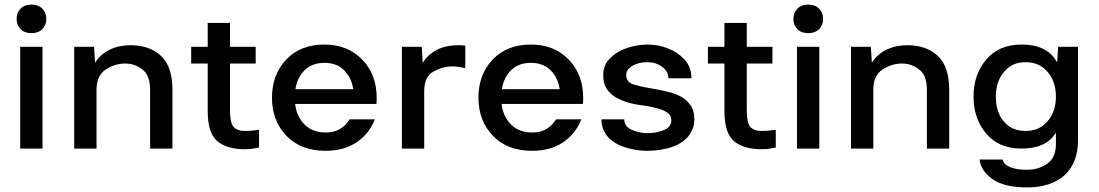

<svg xmlns="http://www.w3.org/2000/svg" viewBox="-20 -650 4807 840"><path d="M68.4 -445.3V-354.5V-184.6V-86.9V0H166V-166V-334V-403.3V-445.3ZM52.7 -567.4C52.7 -549.2 58.6 -534.2 70.3 -522.5C82 -510.7 97.7 -504.9 117.2 -504.9C137.4 -504.9 153.3 -510.7 165 -522.5C176.8 -534.2 182.6 -549.2 182.6 -567.4C182.6 -585.6 176.8 -600.6 165 -612.3C153.3 -624 137.4 -629.9 117.2 -629.9C97.7 -629.9 82 -624 70.3 -612.3C58.6 -600.6 52.7 -585.6 52.7 -567.4Z M304.7 -445.3V-354.5V-184.6V-86.9V0H402.3V-116.2V-243.2V-257.8C402.3 -298.8 415.7 -328.1 442.4 -345.7C469.7 -363.3 498 -372.1 527.3 -372.1C556 -372.1 581.4 -363.3 603.5 -345.7C625.7 -328.1 636.7 -298.8 636.7 -257.8V-86.9V0H734.4V-257.8C734.4 -324.9 717.8 -374 684.6 -405.3C651.4 -436.5 607.1 -452.1 551.8 -452.1C497.1 -452.1 452.8 -436.2 418.9 -404.3C410.1 -395.8 402.4 -386.1 395.9 -375.2C394.2 -405.5 392.8 -428.8 391.6 -445.3Z M888.7 -549.8V-445.3H816.4V-429.7V-372.1H888.7V-165C888.7 -99.9 902.7 -55.7 930.7 -32.2C959.3 -8.8 999.3 2.9 1050.8 2.9C1067.7 2.9 1082.4 1.6 1094.7 -1L1113.3 -4.9V-41V-82L1094.7 -80.1C1082.4 -78.1 1067.7 -77.1 1050.8 -77.1C1028.6 -77.1 1012.4 -83 1002 -94.7C991.5 -106.4 986.3 -129.9 986.3 -165V-372.1H1098.6V-445.3H986.3V-549.8H951.2Z M1169.9 -222.7C1169.9 -154.9 1191.1 -99.3 1233.4 -55.7C1275.1 -12 1332.4 9.8 1405.3 9.8C1458 9.8 1502.9 -2.6 1540 -27.3C1577.1 -52.7 1603.8 -86.3 1620.1 -127.9H1563.5H1528.3H1522.5H1509.8C1498.7 -110.4 1484.7 -96.4 1467.8 -85.9C1450.8 -75.5 1430 -70.3 1405.3 -70.3C1363.6 -70.3 1330.7 -84 1306.6 -111.3C1287 -133.6 1275.1 -161.6 1271.1 -195.3H1528.3H1573.2H1588.9H1627C1627 -199.9 1627.3 -204.4 1627.9 -209V-222.7C1627.9 -290.4 1606.8 -346 1564.5 -389.6C1522.1 -433.3 1467.1 -455.1 1399.4 -455.1C1329.8 -455.1 1274.1 -433.3 1232.4 -389.6C1190.8 -346 1169.9 -290.4 1169.9 -222.7ZM1272.3 -259.8C1276.9 -289 1287.4 -313.4 1303.7 -333C1326.5 -361 1358.4 -375 1399.4 -375C1440.4 -375 1472 -361 1494.1 -333C1510.5 -313.4 1520.9 -289 1525.6 -259.8Z M1738.3 -445.3V-354.5V-184.6V-86.9V0H1835.9V-116.2V-243.2V-252C1835.9 -293.6 1849.3 -321.9 1876 -336.9C1903.3 -351.9 1930.7 -359.4 1958 -359.4C1969.1 -359.4 1979.5 -358.7 1989.3 -357.4C1999 -355.5 2007.8 -353.5 2015.6 -351.6V-450.2C2009.8 -450.8 2004.6 -451.5 2000 -452.1H1983.4C1929.4 -452.1 1885.7 -436.2 1852.5 -404.3C1843.7 -395.8 1836 -386.1 1829.5 -375.2C1827.8 -405.5 1826.4 -428.8 1825.2 -445.3Z M2073.2 -222.7C2073.2 -154.9 2094.4 -99.3 2136.7 -55.7C2178.4 -12 2235.7 9.8 2308.6 9.8C2361.3 9.8 2406.3 -2.6 2443.4 -27.3C2480.5 -52.7 2507.2 -86.3 2523.4 -127.9H2466.8H2431.6H2425.8H2413.1C2402 -110.4 2388 -96.4 2371.1 -85.9C2354.2 -75.5 2333.3 -70.3 2308.6 -70.3C2266.9 -70.3 2234.1 -84 2210 -111.3C2190.3 -133.6 2178.5 -161.6 2174.4 -195.3H2431.6H2476.6H2492.2H2530.3C2530.3 -199.9 2530.6 -204.4 2531.3 -209V-222.7C2531.3 -290.4 2510.1 -346 2467.8 -389.6C2425.5 -433.3 2370.4 -455.1 2302.7 -455.1C2233.1 -455.1 2177.4 -433.3 2135.7 -389.6C2094.1 -346 2073.2 -290.4 2073.2 -222.7ZM2175.6 -259.8C2180.2 -289 2190.7 -313.4 2207 -333C2229.8 -361 2261.7 -375 2302.7 -375C2343.8 -375 2375.3 -361 2397.5 -333C2413.8 -313.4 2424.3 -289 2428.9 -259.8Z M2812.5 -377.9C2837.2 -377.9 2858.7 -371.1 2877 -357.4C2895.2 -344.4 2904.3 -327.8 2904.3 -307.6H3004.9C3004.9 -341.5 2994.5 -369.1 2973.6 -390.6C2953.5 -412.1 2929.4 -428.1 2901.4 -438.5C2887 -444.3 2872.1 -448.6 2856.4 -451.2C2840.8 -453.8 2826.2 -455.1 2812.5 -455.1C2798.2 -455.1 2783.2 -453.8 2767.6 -451.2C2752 -448.6 2736.7 -444.7 2721.7 -439.5C2694.3 -430.3 2670.6 -416 2650.4 -396.5C2629.6 -377 2619.1 -351.9 2619.1 -321.3C2619.1 -294.6 2625.3 -273.1 2637.7 -256.8C2649.4 -240.6 2664.7 -227.9 2683.6 -218.8C2712.2 -204.4 2744.5 -195 2780.3 -190.4C2816.7 -185.9 2847.3 -179.4 2872.1 -170.9C2885.7 -166.3 2896.8 -160.2 2905.3 -152.3C2913.1 -145.2 2917 -135.4 2917 -123C2917 -104.2 2906.2 -90.2 2884.8 -81.1C2862.6 -71.9 2838.5 -67.4 2812.5 -67.4C2788.4 -67.4 2765.6 -72.3 2744.1 -82C2722.7 -91.1 2711.6 -106.4 2710.9 -127.9H2611.3C2611.3 -110.4 2614.6 -94.4 2621.1 -80.1C2627 -66.4 2635.4 -54.4 2646.5 -43.9C2666.7 -25.1 2692.1 -11.4 2722.7 -2.9C2753.3 5.5 2783.2 9.8 2812.5 9.8C2841.8 9.8 2872.4 5.9 2904.3 -2C2935.5 -10.4 2961.3 -24.1 2981.4 -43C2992.5 -53.4 3001.3 -65.8 3007.8 -80.1C3014.3 -93.8 3017.6 -109.7 3017.6 -127.9C3017.6 -154.6 3011.4 -176.1 2999 -192.4C2987.3 -208.7 2972 -221.4 2953.1 -230.5C2937.5 -238.3 2920.9 -244.1 2903.3 -248C2885.1 -252.6 2866.9 -256.5 2848.6 -259.8C2814.8 -265 2784.8 -271.2 2758.8 -278.3C2732.7 -284.8 2719.7 -299.2 2719.7 -321.3C2719.7 -338.2 2728.8 -351.9 2747.1 -362.3C2764.6 -372.7 2786.5 -377.9 2812.5 -377.9Z M3149.4 -549.8V-445.3H3077.1V-429.7V-372.1H3149.4V-165C3149.4 -99.9 3163.4 -55.7 3191.4 -32.2C3220.1 -8.8 3260.1 2.9 3311.5 2.9C3328.5 2.9 3343.1 1.6 3355.5 -1L3374 -4.9V-41V-82L3355.5 -80.1C3343.1 -78.1 3328.5 -77.1 3311.5 -77.1C3289.4 -77.1 3273.1 -83 3262.7 -94.7C3252.3 -106.4 3247.1 -129.9 3247.1 -165V-372.1H3359.4V-445.3H3247.1V-549.8H3211.9Z M3466.8 -445.3V-354.5V-184.6V-86.9V0H3564.5V-166V-334V-403.3V-445.3ZM3451.2 -567.4C3451.2 -549.2 3457 -534.2 3468.8 -522.5C3480.5 -510.7 3496.1 -504.9 3515.6 -504.9C3535.8 -504.9 3551.8 -510.7 3563.5 -522.5C3575.2 -534.2 3581.1 -549.2 3581.1 -567.4C3581.1 -585.6 3575.2 -600.6 3563.5 -612.3C3551.8 -624 3535.8 -629.9 3515.6 -629.9C3496.1 -629.9 3480.5 -624 3468.8 -612.3C3457 -600.6 3451.2 -585.6 3451.2 -567.4Z M3703.1 -445.3V-354.5V-184.6V-86.9V0H3800.8V-116.2V-243.2V-257.8C3800.8 -298.8 3814.1 -328.1 3840.8 -345.7C3868.2 -363.3 3896.5 -372.1 3925.8 -372.1C3954.4 -372.1 3979.8 -363.3 4002 -345.7C4024.1 -328.1 4035.2 -298.8 4035.2 -257.8V-86.9V0H4132.8V-257.8C4132.8 -324.9 4116.2 -374 4083 -405.3C4049.8 -436.5 4005.5 -452.1 3950.2 -452.1C3895.5 -452.1 3851.2 -436.2 3817.4 -404.3C3808.5 -395.8 3800.9 -386.1 3794.4 -375.2C3792.7 -405.5 3791.2 -428.8 3790 -445.3Z M4366.2 47.9H4265.6C4269.5 81.1 4288.4 109.7 4322.3 133.8C4356.1 157.9 4406.9 169.9 4474.6 169.9C4542.3 169.9 4596.4 152.3 4636.7 117.2C4676.4 81.4 4696.3 29.9 4696.3 -37.1V-114.3V-205.1V-370.1V-445.3H4609.4C4607.3 -416.8 4605.8 -394 4605 -377.1C4602.1 -382.1 4599 -386.9 4595.7 -391.6C4567.1 -433.9 4518.2 -455.1 4449.2 -455.1C4382.8 -455.1 4331.4 -433.3 4294.9 -389.6C4257.8 -346.7 4239.3 -292.6 4239.3 -227.5C4239.3 -162.4 4257.8 -108.4 4294.9 -65.4C4331.4 -21.8 4382.8 0 4449.2 0C4518.2 0 4567.1 -21.2 4595.7 -63.5C4597 -65.4 4598.3 -67.3 4599.6 -69.2V-19.5C4599.6 20.2 4586.9 48.8 4561.5 66.4C4536.1 84 4506.5 92.8 4472.7 92.8C4442.1 92.8 4417.6 88.9 4399.4 81.1C4381.2 73.9 4370.1 62.8 4366.2 47.9ZM4466.8 -377.9C4507.8 -377.9 4540 -363.6 4563.5 -335C4587.6 -307 4599.6 -271.2 4599.6 -227.5C4599.6 -183.9 4587.6 -148.1 4563.5 -120.1C4540 -91.5 4507.8 -77.1 4466.8 -77.1C4426.4 -77.1 4394.9 -90.8 4372.1 -118.2C4348.6 -144.9 4336.9 -181.3 4336.9 -227.5C4336.9 -271.2 4348.6 -307 4372.1 -335C4394.9 -363.6 4426.4 -377.9 4466.8 -377.9Z"/></svg>

Font: Helmet
Style: Regular
Weight: 400
Designer: Carl Enlund
Version: 1.0